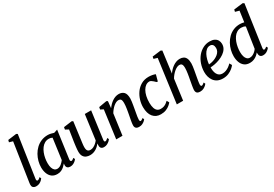

<svg xmlns="http://www.w3.org/2000/svg" viewBox="46 -1837 4096 2866"><g transform="rotate(-30 2094.5 -404.0)"><path d="M161 -91.5Q158.5 -74.5 163 -65Q167.5 -55.5 176.5 -55.5Q185.5 -55.5 196.5 -61.2Q207.5 -67 226 -84.5L239 -57.5Q234.5 -50.5 219.5 -34.2Q204.5 -18 178.8 -4Q153 10 116.5 10Q98.5 10 83 3.8Q67.5 -2.5 58.2 -16.2Q49 -30 49.5 -52.5Q49.5 -57 50 -63.5Q50.5 -70 51.2 -76.8Q52 -83.5 52.5 -87.5L152 -745L90.5 -763L99.5 -798.5L245.5 -817.5L267 -805Z M743 -95.5Q739.5 -73 746.2 -64.2Q753 -55.5 762 -55.5Q770.5 -55.5 780.8 -61.8Q791 -68 806 -81L820 -54Q816 -47 800.2 -31.5Q784.5 -16 760 -3Q735.5 10 704.5 10Q675.5 10 657.5 -5Q639.5 -20 639.5 -53L642.5 -80Q625 -58.5 602.5 -37.8Q580 -17 550.5 -3.5Q521 10 482.5 10Q426.5 10 390.2 -17.5Q354 -45 336.2 -92.2Q318.5 -139.5 318.5 -197.5Q318.5 -248 332.2 -300.5Q346 -353 372.8 -400.8Q399.5 -448.5 438.8 -486.2Q478 -524 529.8 -546Q581.5 -568 644.5 -568Q668.5 -568 697 -561.8Q725.5 -555.5 746.5 -547.5L808 -567.5ZM689 -497Q676 -504.5 661.2 -508Q646.5 -511.5 630.5 -511.5Q591 -511.5 559.2 -493.2Q527.5 -475 504 -443.8Q480.5 -412.5 464.8 -372.5Q449 -332.5 441.2 -288.8Q433.5 -245 433.5 -203Q433.5 -156 444.2 -123.8Q455 -91.5 473.8 -75Q492.5 -58.5 517.5 -58.5Q538.5 -58.5 556.5 -66Q574.5 -73.5 590 -85.8Q605.5 -98 618 -112Q630.5 -126 640.5 -138.5Z M1046 10Q1012 10 983 -2Q954 -14 935.8 -42.2Q917.5 -70.5 917 -120Q917 -137.5 918.5 -158.2Q920 -179 922.8 -202Q925.5 -225 928.5 -248.8Q931.5 -272.5 935 -294.5L963.5 -480L909 -509.5L916 -548L1058 -567L1079.5 -556L1044.5 -290.5Q1042 -269 1039 -248.2Q1036 -227.5 1033.5 -208Q1031 -188.5 1029.2 -170.5Q1027.5 -152.5 1027.5 -137Q1027.5 -105 1035.2 -87.5Q1043 -70 1057.2 -63Q1071.5 -56 1091.5 -56Q1116.5 -56 1141.5 -68.2Q1166.5 -80.5 1188.5 -99.5Q1210.5 -118.5 1226 -139.5L1282.5 -563H1391.5L1328 -92Q1325.5 -73 1330.2 -64.2Q1335 -55.5 1344 -55.5Q1353.5 -55.5 1364.5 -62Q1375.5 -68.5 1394 -85L1406.5 -57.5Q1402.5 -50 1386 -34Q1369.5 -18 1344 -4.2Q1318.5 9.5 1287 9.5Q1254.5 9.5 1238.5 -7Q1222.5 -23.5 1223.5 -51Q1223 -53 1223.2 -56.8Q1223.5 -60.5 1224 -65.5Q1224.5 -70.5 1225 -75.5Q1225.5 -80.5 1226 -85L1224.5 -86Q1210 -68.5 1192 -51.2Q1174 -34 1151.8 -20.2Q1129.5 -6.5 1103.2 1.8Q1077 10 1046 10Z M1665.5 -441Q1684.5 -467.5 1707.2 -490.5Q1730 -513.5 1755.8 -531Q1781.5 -548.5 1809.8 -558.2Q1838 -568 1867.5 -568Q1921 -568 1953.8 -536Q1986.5 -504 1986.5 -422.5Q1986.5 -402 1982 -371Q1977.5 -340 1972 -307Q1966.5 -274 1961.5 -247Q1957.5 -222 1952 -193.2Q1946.5 -164.5 1942.2 -136.8Q1938 -109 1937.5 -87.5Q1937.5 -70 1941.5 -62.8Q1945.5 -55.5 1952 -55.5Q1961.5 -55.5 1972.2 -61Q1983 -66.5 1998.5 -79.5L2011 -52.5Q2007.5 -46 1991.5 -30.8Q1975.5 -15.5 1950.2 -2.8Q1925 10 1891.5 10Q1864.5 10 1848.8 1.2Q1833 -7.5 1826.5 -22.8Q1820 -38 1821 -58Q1821.5 -72.5 1824 -91.8Q1826.5 -111 1830.5 -133Q1834.5 -155 1838.8 -177.2Q1843 -199.5 1847 -220Q1851 -241 1855.2 -265Q1859.5 -289 1863.5 -314.8Q1867.5 -340.5 1870 -365.2Q1872.5 -390 1872.5 -412Q1872 -443.5 1866.5 -460.5Q1861 -477.5 1848.8 -484.2Q1836.5 -491 1816 -491Q1797 -491 1775.5 -480.5Q1754 -470 1732.5 -451.8Q1711 -433.5 1691.2 -409.5Q1671.5 -385.5 1656 -359L1607 0H1499L1563 -481L1513 -506.5L1520.5 -544.5L1656 -568L1677.5 -557Z M2266.5 10Q2182.5 10 2134.2 -48.5Q2086 -107 2085.5 -214Q2085 -273 2103.5 -335Q2122 -397 2159.2 -450Q2196.5 -503 2252.5 -535.5Q2308.5 -568 2383 -568Q2411 -568 2443.5 -562.5Q2476 -557 2498 -546.5L2468.5 -436.5L2447.5 -441Q2435 -454 2419.5 -468.2Q2404 -482.5 2388 -492.2Q2372 -502 2358.5 -502Q2324.5 -502 2295.5 -481.8Q2266.5 -461.5 2245 -424.2Q2223.5 -387 2211.8 -335.8Q2200 -284.5 2200.5 -222.5Q2201.5 -167 2213.5 -131.5Q2225.5 -96 2248.5 -78.8Q2271.5 -61.5 2305 -61.5Q2335.5 -61.5 2358.8 -69.5Q2382 -77.5 2401.5 -91.2Q2421 -105 2439 -122.5L2461 -83Q2448.5 -66 2422.5 -44Q2396.5 -22 2357.5 -6Q2318.5 10 2266.5 10Z M2944.5 10Q2916.5 10 2900.5 1.8Q2884.5 -6.5 2878.2 -21.8Q2872 -37 2872 -58Q2873 -72.5 2875.5 -91.8Q2878 -111 2881.8 -133Q2885.5 -155 2889.8 -177.2Q2894 -199.5 2897.5 -220Q2901.5 -241 2906 -265Q2910.5 -289 2914.2 -314.8Q2918 -340.5 2920.5 -365.2Q2923 -390 2923 -412Q2922.5 -443.5 2916.5 -460.5Q2910.5 -477.5 2898.5 -484.2Q2886.5 -491 2868 -491Q2848 -491 2825.5 -480.2Q2803 -469.5 2780.2 -450.5Q2757.5 -431.5 2736.8 -407Q2716 -382.5 2700 -355L2652.5 0H2543.5L2643.5 -744L2581.5 -762.5L2588 -798.5L2735 -817L2758.5 -804L2710.5 -434.5Q2729 -462 2752.5 -486.2Q2776 -510.5 2802.8 -528.8Q2829.5 -547 2858.8 -557.5Q2888 -568 2919 -568Q2955 -568 2981.8 -554.2Q3008.5 -540.5 3023.2 -508.5Q3038 -476.5 3038 -422Q3038 -402 3033.8 -371Q3029.5 -340 3023.8 -307Q3018 -274 3013 -247Q3009.5 -228.5 3005.8 -207.2Q3002 -186 2998.2 -164.8Q2994.5 -143.5 2991.8 -123.8Q2989 -104 2988 -87.5Q2988 -70 2992.8 -62.5Q2997.5 -55 3004.5 -55Q3015 -55 3025.5 -61.5Q3036 -68 3054 -82.5L3066.5 -54.5Q3062.5 -48 3046.2 -32.5Q3030 -17 3004.2 -3.5Q2978.5 10 2944.5 10Z M3551 -97.5Q3537.5 -77.5 3507.8 -52Q3478 -26.5 3435 -8Q3392 10.5 3338.5 10.5Q3284 10.5 3245.5 -8.5Q3207 -27.5 3183.5 -59.8Q3160 -92 3149.2 -131.8Q3138.5 -171.5 3139 -213Q3140 -286 3162.5 -350.5Q3185 -415 3225 -464Q3265 -513 3318.8 -541.2Q3372.5 -569.5 3435 -569.5Q3485 -569.5 3516.8 -553.2Q3548.5 -537 3564.2 -509.2Q3580 -481.5 3580.5 -447Q3581 -399.5 3558.2 -363.8Q3535.5 -328 3498.2 -302.2Q3461 -276.5 3417.5 -260Q3374 -243.5 3331.5 -235.2Q3289 -227 3256.5 -226.5Q3255 -194 3260.2 -163.8Q3265.5 -133.5 3278.5 -109.5Q3291.5 -85.5 3313 -71.5Q3334.5 -57.5 3365.5 -57.5Q3397.5 -57.5 3426 -68Q3454.5 -78.5 3480.2 -96.5Q3506 -114.5 3527.5 -138ZM3410 -513.5Q3374.5 -513.5 3347.2 -490.8Q3320 -468 3301.2 -432Q3282.5 -396 3271.8 -355Q3261 -314 3258 -276.5Q3284 -277.5 3313.5 -284.8Q3343 -292 3371.2 -305.5Q3399.5 -319 3422.8 -338Q3446 -357 3459.5 -382Q3473 -407 3472.5 -437.5Q3471.5 -475.5 3455.2 -494.5Q3439 -513.5 3410 -513.5Z M4070.5 -92Q4068 -74 4071.8 -64.8Q4075.5 -55.5 4084.5 -55.5Q4093.5 -55.5 4104 -61.2Q4114.5 -67 4130.5 -79.5L4144 -53Q4139 -46.5 4123.8 -31.2Q4108.5 -16 4084.8 -3Q4061 10 4029.5 10Q3998 10 3982 -6Q3966 -22 3965 -55.5L3964.5 -75.5Q3949.5 -55 3926 -35.2Q3902.5 -15.5 3871 -2.8Q3839.5 10 3801.5 10Q3744 10 3707.8 -18.2Q3671.5 -46.5 3654.2 -93.8Q3637 -141 3637 -198.5Q3637 -249 3650 -301.2Q3663 -353.5 3689 -401Q3715 -448.5 3753.5 -486.2Q3792 -524 3843.2 -546Q3894.5 -568 3957.5 -568Q3974 -568 3992.8 -565Q4011.5 -562 4028 -557.5L4054 -744L3985.5 -762.5L3994.5 -798.5L4149.5 -817L4173 -804ZM4018 -492.5Q4003 -503 3984 -507.2Q3965 -511.5 3945.5 -511.5Q3904.5 -511.5 3872.5 -492.2Q3840.5 -473 3817.8 -440.5Q3795 -408 3780.2 -368Q3765.5 -328 3758.5 -285.5Q3751.5 -243 3751.5 -204.5Q3751.5 -160 3761.5 -127Q3771.5 -94 3791 -76Q3810.5 -58 3837.5 -58Q3865.5 -58 3890 -70.5Q3914.5 -83 3933.8 -101.2Q3953 -119.5 3964.5 -137Z"/></g></svg>

Font: Merriweather Medium
Style: Italic
Weight: 500
Italic angle: -7.8°
Version: Version 2.101